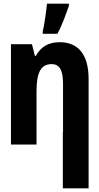

<svg xmlns="http://www.w3.org/2000/svg" viewBox="-20 -791 540 1051"><path d="M214 -620V-606H294C321 -655 340 -711 357 -759V-771H237C235 -744 222 -647 214 -620ZM40 0H180V-292C180 -397 205 -440 263 -440C304 -440 325 -410 325 -334V-68H324V240H465V0V-358C465 -496 406 -560 306 -560C242 -560 202 -532 176 -485H171L155 -549H40Z"/></svg>

Font: Noto Sans Mono ExtraCondensed ExtraBold
Style: Regular
Weight: 800
Width: 2
Designer: Monotype Design Team
Foundry: Monotype Imaging Inc.
Version: Version 2.014